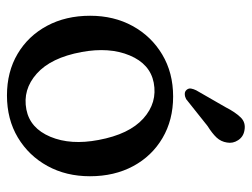

<svg xmlns="http://www.w3.org/2000/svg" viewBox="-102 -578 689 524"><g transform="rotate(90 242.0 -315.5)"><path d="M243 -444Q307 -444 356.2 -415Q405.5 -386 433 -334.8Q460.5 -283.5 460.5 -217Q460.5 -152 432.5 -101Q404.5 -50 354.8 -20.2Q305 9.5 240 9.5Q175.5 9.5 126.5 -19.5Q77.5 -48.5 50 -99.8Q22.5 -151 22.5 -217.5Q22.5 -282.5 50.5 -333.5Q78.5 -384.5 128.2 -414.2Q178 -444 243 -444ZM278.5 -43.5Q329.5 -53.5 352.8 -109Q376 -164.5 361.5 -240.5Q346 -324 302.8 -362.8Q259.5 -401.5 205 -391Q154 -381 130.8 -325.5Q107.5 -270 121.5 -194Q137 -110.5 180.5 -71.8Q224 -33 278.5 -43.5ZM272 -587Q285.5 -613.5 299.8 -628.2Q314 -643 336 -638.5Q353 -635.5 362.2 -621.2Q371.5 -607 368.5 -591Q366 -574.5 354.8 -562.5Q343.5 -550.5 323.5 -538L250 -479.5Q243.5 -476 236.5 -475.8Q229.5 -475.5 225 -480.5Q220 -486 221.2 -493Q222.5 -500 226 -507Z"/></g></svg>

Font: Fraunces 144pt SuperSoft
Style: Regular
Weight: 400
Version: Version 1.000;[b76b70a41]